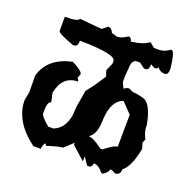

<svg xmlns="http://www.w3.org/2000/svg" viewBox="-92 -531 629 644"><g transform="rotate(20 222.0 -209.5)"><path d="M311.5 -50.8Q342.8 -76.7 356.4 -76.7L357.4 -191.4L322.3 -228Q282.2 -214.4 278.8 -146Q278.8 -92.3 252.9 -76.7Q270.5 -76.7 303.7 -50.8ZM340.8 24.9H334.5Q318.4 2.9 300.3 2.9Q298.3 18.1 288.6 18.1H281.7L263.7 -8.3L263.2 9.3L216.3 -32.7V-40L185.1 -11.2Q172.4 -11.2 128.4 2.9Q128.4 -3.4 122.1 -3.4Q116.2 9.8 116.2 18.1H89.8Q9.3 -41.5 9.3 -117.7L15.1 -146.5L14.6 -207Q34.2 -275.4 117.7 -293Q156.2 -273.9 156.2 -262.2L150.4 -247.6Q156.2 -244.1 156.2 -236.8Q100.6 -235.4 88.9 -171.9Q95.2 -147.5 95.2 -139.6Q83 -139.6 83 -103V-96.2Q83 -86.4 114.3 -60.5H133.3Q179.7 -80.6 179.7 -146.5Q179.7 -154.3 184.6 -179.7L190.4 -215.3L213.9 -246.1L239.3 -284.2L233.4 -301.8L232.9 -305.7Q238.8 -321.3 244.6 -332V-341.8Q244.6 -366.2 115.7 -367.7Q115.7 -346.2 103 -346.2H97.2Q40.5 -367.2 40.5 -375V-425.8Q90.3 -425.8 90.3 -437Q164.6 -429.7 170.4 -429.7L189 -444.3Q201.7 -444.3 207.5 -428.7L227.1 -422.9Q243.7 -422.9 264.2 -437Q274.4 -437 276.9 -422.9Q324.2 -429.7 339.4 -444.3L357.4 -429.7H376.5Q393.6 -429.7 414.1 -444.3Q426.8 -444.3 433.1 -382.3Q433.1 -360.4 420.4 -360.4Q403.3 -360.4 393.1 -375Q393.1 -367.7 386.2 -367.7H380.4L367.2 -375Q367.2 -353.5 355 -353.5H349.1L330.6 -367.7H315.4Q300.8 -363.3 300.8 -336.9L298.3 -308.1V-286.6L307.6 -266.6Q319.3 -273.9 326.2 -273.9Q338.4 -266.6 344.2 -266.6Q363.8 -264.6 381.8 -259.3Q410.2 -248.5 422.9 -179.7Q422.9 -150.4 435.5 -132.3L429.7 -117.7Q435.5 -103 435.5 -96.2Q422.4 -29.3 397 -11.2Q397 10.3 377.9 10.3Q366.2 2.9 358.9 2.9Q358.9 13.2 340.8 24.9Z"/></g></svg>

Font: Truetypewriter PolyglOTT
Style: Regular
Weight: 400
Designer: Sergey Beatoff a.k.a. Sam_T
Version: Version 3.76